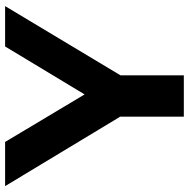

<svg xmlns="http://www.w3.org/2000/svg" viewBox="-14 -726 740 752"><g transform="rotate(-90 356.0 -350.0)"><path d="M275 0V-286L312 -188L3 -700H176L411 -307H313L550 -700H708L401 -188L437 -286V0Z"/></g></svg>

Font: MOST Montserrat
Style: Bold
Weight: 700
Designer: Julieta Ulanovsky
Foundry: Julieta Ulanovsky
Version: Version 8.000;March 11, 2024;FontCreator 15.0.0.2926 64-bit